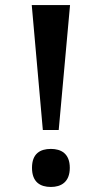

<svg xmlns="http://www.w3.org/2000/svg" viewBox="-20 -734 403 762"><path d="M150 -218H213L258 -714H106ZM182 8C222 8 257 -11 257 -68C257 -125 222 -143 182 -143C140 -143 107 -125 107 -68C107 -11 140 8 182 8Z"/></svg>

Font: Noto Serif SemiBold
Style: Regular
Weight: 600
Designer: Monotype Design Team
Foundry: Monotype Imaging Inc.
Version: Version 2.013